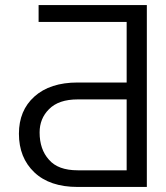

<svg xmlns="http://www.w3.org/2000/svg" viewBox="-20 -739 657 761"><path d="M116 -56Q55 -114 55 -209Q55 -301 116 -356Q178 -412 288 -412H482V-652H133V-719H562V2H288Q177 2 116 -56ZM174 -306Q137 -269 137 -214Q137 -147 174 -106Q210 -64 288 -64H482V-345H288Q212 -345 174 -306Z"/></svg>

Font: Sinter Normal
Style: Regular
Weight: 350
Foundry: Adobe & rsms
Version: Version 1.000